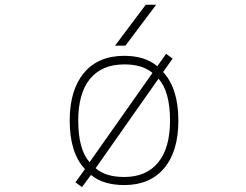

<svg xmlns="http://www.w3.org/2000/svg" viewBox="-20 -771 1040 811"><path d="M668.9 -466.8Q733.4 -397.5 733.4 -261.7Q733.4 -131.8 673.3 -60.5Q613.3 10.7 504.9 10.7Q416 10.7 364.3 -32.2L326.2 19.5L298.8 -1L338.9 -56.6Q274.4 -125 274.4 -261.7Q274.4 -390.6 334.5 -462.9Q394.5 -535.2 504.9 -535.2Q592.8 -535.2 644.5 -491.2Q646.5 -493.2 658.7 -511.2Q670.9 -529.3 681.6 -543.9L709 -523.4ZM358.4 -85.9 624 -462.9Q582 -499 504.9 -499Q411.1 -499 360.8 -438.5Q310.5 -377.9 310.5 -261.7Q310.5 -139.6 358.4 -85.9ZM383.8 -60.5Q425.8 -23.4 504.9 -23.4Q597.7 -23.4 647.9 -84.5Q698.2 -145.5 698.2 -261.7Q698.2 -384.8 649.4 -438.5ZM465.8 -578.1 595.7 -751H639.6L509.8 -578.1Z"/></svg>

Font: Gen Shin Gothic Monospace ExtraLight
Style: Regular
Weight: 200
Designer: [Source Han Sans]
Ryoko NISHIZUKA  (kana & ideographs); Paul D. Hunt (Latin, Greek & Cyrillic); Wenlong ZHANG  (bopomofo
Version: Version 1.002.20150607